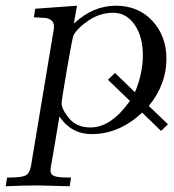

<svg xmlns="http://www.w3.org/2000/svg" viewBox="-25 -461 611 676"><path d="M-4.9 194.8 0 164.1H5.9Q49.8 164.1 64.5 157Q79.1 149.9 84 124L160.2 -333Q165 -357.9 165 -367.2Q165 -382.3 155.5 -389.6Q146 -397 134 -397.9Q122.1 -398.9 100.1 -399.9Q96.2 -399.9 94.2 -399.9L99.1 -430.2L246.1 -440.9L234.9 -377.9Q302.7 -440.9 382.8 -440.9Q461.9 -440.9 511.5 -387.5Q561 -334 561 -253.9Q561 -164.1 499 -87.9L565.9 -23.9V-22.9L542 0L476.1 -64H475.1Q394 11.2 297.9 11.2Q226.1 11.2 184.1 -50.8Q175.3 3.4 167.2 50.8Q159.2 98.1 156 115Q152.8 131.8 152.8 139.2Q152.8 154.3 167 159.2Q181.2 164.1 215.8 164.1H225.1L220.2 194.8Q121.1 191.9 110.8 191.9Q54.2 191.9 -4.9 194.8ZM191.9 -98.1Q191.9 -76.2 218.5 -44.2Q245.1 -12.2 293.9 -12.2Q365.7 -12.2 432.1 -105V-106L355 -180.2L379.9 -204.1L450.2 -136.2Q478 -203.1 478 -266.1Q478 -332 449 -374Q419.9 -416 374 -416Q327.1 -416 287.6 -389.4Q248 -362.8 233.9 -336.9Q230 -329.1 210.9 -218.5Q191.9 -107.9 191.9 -98.1Z"/></svg>

Font: CMU Serif Extra
Style: RomanSlanted
Weight: 500
Italic angle: -9.46001°
Version: Version 0.7.0